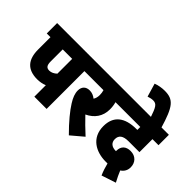

<svg xmlns="http://www.w3.org/2000/svg" viewBox="-155 -1278 1752 1752"><g transform="rotate(45 721.0 -402.5)"><path d="M486 -488H558V-622H0V-488H48V-329C48 -201 105 -130 234 -130C266 -130 299 -136 328 -148V0H486ZM328 -488V-297C307 -277 282 -264 256 -264C220 -264 206 -284 206 -333V-488Z M917 -72C863 -122 817 -166 772 -214C850 -251 898 -315 898 -406C898 -437 894 -463 887 -488H951V-622H545V-488H732C737 -471 740 -453 740 -433C740 -406 734 -386 723 -369C699 -388 674 -398 645 -398C598 -398 568 -370 568 -320C568 -282 583 -243 612 -197C646 -142 712 -60 800 27Z M1270 75 1409 29C1388 -10 1371 -46 1358 -78C1389 -98 1406 -128 1406 -166C1406 -225 1367 -271 1300 -271C1242 -271 1206 -240 1206 -180V-175C1205 -175 1204 -175 1203 -175C1151 -175 1121 -201 1121 -245C1121 -295 1153 -320 1224 -320H1364V-488H1442V-622H938V-488H1207V-450H1198C1042 -450 963 -383 963 -255C963 -103 1084 -41 1206 -41C1215 -41 1223 -41 1231 -41C1240 -5 1253 37 1270 75Z M1213 -615H1349C1285 -831 1245 -880 1131 -880C1095 -880 1053 -873 1020 -860L1058 -731C1078 -738 1100 -743 1119 -743C1164 -743 1179 -715 1213 -615Z"/></g></svg>

Font: Noto Sans Devanagari Condensed Black
Style: Regular
Weight: 900
Width: 3
Designer: Jelle Bosma - Monotype Design Team
Foundry: Monotype Imaging Inc.
Version: Version 2.004